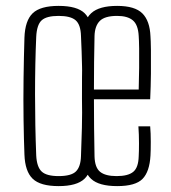

<svg xmlns="http://www.w3.org/2000/svg" viewBox="-20 -626 582 652"><path d="M179 6Q117 6 91 -19Q65 -44 63 -101Q61 -151 60 -219Q59 -287 60 -360.5Q61 -434 63 -498Q65 -556 91 -581Q117 -606 179 -606Q242 -606 267.5 -581Q293 -556 295 -498Q297 -441 298 -374Q299 -307 298.5 -237Q298 -167 295 -101Q293 -44 267 -19Q241 6 179 6ZM179 -28Q222 -28 238 -44Q254 -60 255 -96Q259 -188 259.5 -294.5Q260 -401 255 -504Q254 -542 237 -557Q220 -572 179 -572Q138 -572 121.5 -557Q105 -542 103 -501Q99 -411 99 -305Q99 -199 103 -98Q105 -59 121.5 -43.5Q138 -28 179 -28ZM450 -197H490Q492 -174 492 -144Q492 -114 491 -98Q488 -43 464 -18.5Q440 6 378 6Q316 6 289.5 -18.5Q263 -43 261 -98Q260 -155 259 -222.5Q258 -290 258.5 -361.5Q259 -433 261 -501Q263 -557 290 -581.5Q317 -606 378 -606Q438 -606 463.5 -580.5Q489 -555 491 -502Q492 -491 492.5 -456Q493 -421 492.5 -376Q492 -331 490 -289H299Q299 -241 299.5 -192Q300 -143 301 -95Q302 -57 320 -42.5Q338 -28 376 -28Q415 -28 432.5 -42.5Q450 -57 451 -95Q452 -110 452 -139.5Q452 -169 450 -197ZM378 -572Q336 -572 319 -555Q302 -538 301 -504Q300 -461 299.5 -415.5Q299 -370 299 -322H451Q452 -358 452.5 -395Q453 -432 452.5 -462Q452 -492 451 -504Q449 -542 431 -557Q413 -572 378 -572Z"/></svg>

Font: Big Shoulders Text Thin
Style: Regular
Weight: 100
Designer: Patric King
Foundry: XO Type Co
Version: Version 1.000; ttfautohint (v1.8.2)